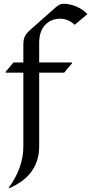

<svg xmlns="http://www.w3.org/2000/svg" viewBox="-20 -767 481 1007"><path d="M24.4 219.7Q102.5 113.8 102.5 0V-385.7H9.8V-390.6L50.8 -439.5H102.5V-533.7Q102.5 -561.5 111.3 -578.1Q119.6 -593.8 138.7 -610.4L273.4 -729.5Q293.5 -747.1 311 -747.1Q331.5 -747.1 345.7 -743.7Q401.9 -731 438.5 -692.9L371.6 -636.7Q338.4 -668.9 294.9 -668.9Q248 -668.9 217.3 -636.7Q185.5 -604 185.5 -542V-439.5H357.4V-434.6L316.4 -385.7H185.5V0Q185.5 151.9 29.3 219.7Z"/></svg>

Font: Gothica
Style: Book
Weight: 400
Designer: Wojciech Kalinowski "wmk69" (wmk69@o2.pl)
Foundry: Wojciech Kalinowski "wmk69" (wmk69@o2.pl)
Version: Version 2.1.0; 2021-05-14